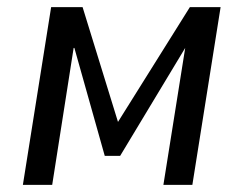

<svg xmlns="http://www.w3.org/2000/svg" viewBox="-20 -517 681 537"><path d="M44 0 123 -497H211L310 -176L511 -497H597L518 0H437L498 -383L316 -81H273L188 -383H186L126 0Z"/></svg>

Font: Nunito Sans 7pt Condensed Medium
Style: Italic
Weight: 500
Width: 3
Italic angle: -9°
Designer: Vernon Adams
Foundry: Vernon Adams
Version: Version 3.101;gftools[0.9.27]